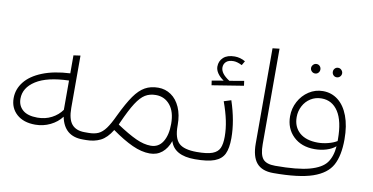

<svg xmlns="http://www.w3.org/2000/svg" viewBox="-73 -944 2244 1156"><g transform="rotate(10 1049.0 -365.5)"><path d="M513 -22 493 0H479Q366 0 343 -115Q317 -80 274 -59Q231 -38 182 -38Q110 -38 68.5 -75.5Q27 -113 27 -173Q27 -228 62.5 -273Q98 -318 168 -346Q238 -374 337 -379V-489L379 -495V-175Q379 -106 405 -75.5Q431 -45 483 -45H497ZM337 -156V-335Q204 -331 136 -287.5Q68 -244 68 -177Q68 -134 98 -108Q128 -82 188 -82Q236 -82 275 -102.5Q314 -123 337 -156Z M1185 -23 1165 0Q1039 0 1013 -84Q997 -38 966 -12.5Q935 13 891 13Q841 13 784 -13Q727 -39 657 -89Q626 -38 588 -19Q550 0 500 0H493L473 -23L497 -45H507Q543 -45 567 -56Q591 -67 612 -95.5Q633 -124 658 -178Q697 -259 728 -303Q759 -347 793.5 -366.5Q828 -386 875 -386Q918 -386 953 -362Q988 -338 1008 -292.5Q1028 -247 1028 -185V-179Q1028 -105 1059 -75Q1090 -45 1169 -45ZM988 -185Q988 -259 954.5 -299.5Q921 -340 868 -340Q830 -340 802.5 -323Q775 -306 747.5 -263.5Q720 -221 683 -138Q679 -130 678 -126Q749 -79 798 -56.5Q847 -34 889 -34Q937 -34 962.5 -75Q988 -116 988 -185Z M1319 -165Q1319 -212 1308.5 -262.5Q1298 -313 1276 -374L1320 -388Q1360 -268 1360 -163Q1360 -101 1343.5 -66.5Q1327 -32 1285 -16Q1243 0 1165 0L1145 -23L1169 -45Q1232 -45 1264 -57Q1296 -69 1307.5 -94.5Q1319 -120 1319 -165ZM1380 -487 1187 -456 1183 -484 1254 -496Q1229 -513 1215.5 -533Q1202 -553 1202 -573Q1202 -607 1226 -629Q1250 -651 1295 -651Q1329 -651 1360 -633L1345 -607Q1315 -622 1293 -622Q1262 -622 1247.5 -608Q1233 -594 1233 -573Q1233 -536 1288 -501L1376 -516Z M1510 -739 1552 -744V-160Q1552 -96 1573 -70.5Q1594 -45 1648 -45L1664 -23L1644 0Q1575 0 1542.5 -38.5Q1510 -77 1510 -157Z M2032 -274Q2032 -175 2000.5 -116.5Q1969 -58 1885 -29Q1801 0 1644 0L1624 -24L1648 -45Q1784 -45 1857 -65Q1930 -85 1958.5 -123Q1987 -161 1992 -225Q1970 -206 1936 -195.5Q1902 -185 1864 -185Q1783 -185 1734 -232.5Q1685 -280 1685 -355Q1685 -403 1707.5 -445Q1730 -487 1769 -512.5Q1808 -538 1855 -538Q1907 -538 1947 -507Q1987 -476 2009.5 -416.5Q2032 -357 2032 -274ZM1993 -257V-268Q1993 -379 1956 -436Q1919 -493 1854 -493Q1817 -493 1787.5 -474.5Q1758 -456 1741.5 -424.5Q1725 -393 1725 -357Q1725 -297 1764.5 -262Q1804 -227 1877 -227Q1906 -227 1938 -235Q1970 -243 1993 -257ZM1759 -663Q1759 -674 1767.5 -683Q1776 -692 1788 -692Q1800 -692 1808 -683.5Q1816 -675 1816 -663Q1816 -651 1808 -642.5Q1800 -634 1788 -634Q1776 -634 1767.5 -642.5Q1759 -651 1759 -663ZM1892 -663Q1892 -675 1900 -683.5Q1908 -692 1920 -692Q1932 -692 1940.5 -683Q1949 -674 1949 -663Q1949 -651 1940.5 -642.5Q1932 -634 1920 -634Q1908 -634 1900 -642.5Q1892 -651 1892 -663Z"/></g></svg>

Font: FiraGO ExtraLight
Style: Regular
Weight: 200
Designer: bBox Type
Foundry: bBox Type GmbH
Version: Version 1.001